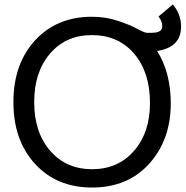

<svg xmlns="http://www.w3.org/2000/svg" viewBox="-20 -816 832 859"><path d="M391 -659Q275 -659 204 -576.5Q133 -494 133 -359Q133 -224 204.5 -141.5Q276 -59 392 -59Q508 -59 579.5 -141Q651 -223 651 -355Q651 -493 580 -576Q509 -659 391 -659ZM744 -353Q744 -191 648 -84Q552 23 392 23Q234 23 137 -82.5Q40 -188 40 -359Q40 -530 137 -635.5Q234 -741 391 -741Q453 -741 507 -723Q561 -705 594 -687Q627 -669 639 -669Q664 -669 676 -670.5Q688 -672 697 -678.5Q706 -685 706 -699Q706 -722 689 -742L753 -796Q790 -753 790 -697Q790 -604 683 -588Q744 -491 744 -353Z"/></svg>

Font: ColatingCofangSans
Style: Regular
Weight: 400
Foundry: GNU
Version: Version 412.227;June 27, 2022;FontCreator 11.0.0.2412 32-bit